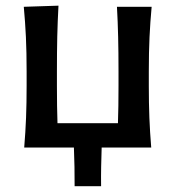

<svg xmlns="http://www.w3.org/2000/svg" viewBox="-20 -521 620 678"><path d="M65.5 0Q70 -54.5 72 -105.2Q74 -156 74 -218V-268Q74 -337.5 71.5 -390.2Q69 -443 64 -497L186.5 -501Q183.5 -445.5 182.2 -392Q181 -338.5 181 -268V-218Q181 -142.5 183 -86H396.5Q398.5 -142.5 398.5 -218V-268Q398.5 -337.5 397.2 -390.2Q396 -443 393 -497H515.5Q510.5 -443 508 -390Q505.5 -337 505.5 -268V-218Q505.5 -156 507.5 -105.2Q509.5 -54.5 514 0H339Q338 34 337.2 68.2Q336.5 102.5 337 136.5H243.5Q243.5 102.5 243 68.2Q242.5 34 241 0Z"/></svg>

Font: Commissioner Flair Medium
Style: Regular
Weight: 500
Designer: Kostas Bartsokas
Foundry: Kostas Bartsokas
Version: Version 1.000; ttfautohint (v1.8.3)